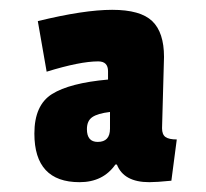

<svg xmlns="http://www.w3.org/2000/svg" viewBox="-20 -659 420 391"><path d="M314 -543 310 -398Q310 -385 317 -380Q324 -375 340 -375L329 -291Q299 -288 284 -288Q232 -288 218 -324H215Q190 -288 142 -288Q50 -288 50 -387Q50 -445 86 -467.5Q122 -490 200 -497V-514Q200 -534 180 -534Q143 -534 75 -513L57 -616Q151 -639 208.5 -639Q266 -639 290 -616Q314 -593 314 -543ZM179 -370Q204 -370 204 -397V-431Q179 -428 168 -420.5Q157 -413 157 -396Q157 -370 179 -370Z"/></svg>

Font: Passion One
Style: Regular
Weight: 400
Designer: Alejandro Lo Celso
Foundry: Fontstage
Version: Version 1.001